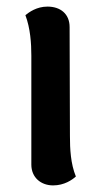

<svg xmlns="http://www.w3.org/2000/svg" viewBox="-20 -548 302 582"><path d="M192 -136 191 -466C191 -506 163 -528 124 -528C91 -528 68 -511 57 -502C72 -462 75 -417 75 -379V-49C75 -10 104 14 141 14C175 14 199 -3 210 -13C194 -52 192 -97 192 -136Z"/></svg>

Font: Arima Koshi ExtraBold
Style: Regular
Weight: 800
Designer: Joana Correia and Natanael Gama
Foundry: NDISCOVER
Version: Version 1.019;PS 001.019;hotconv 1.0.88;makeotf.lib2.5.64775